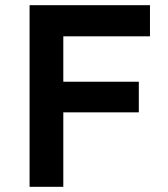

<svg xmlns="http://www.w3.org/2000/svg" viewBox="-20 -720 648 740"><path d="M94 0V-700H558V-580H224V-405H515V-287H224V0Z"/></svg>

Font: Mach Medium
Style: Regular
Weight: 500
Version: Version 1.002